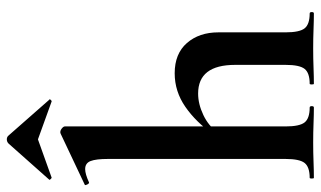

<svg xmlns="http://www.w3.org/2000/svg" viewBox="-204 -714 918 549"><g transform="rotate(-90 254.5 -439.0)"><path d="M21 0Q19 0 19 -6Q19 -12 21 -12Q52 -12 63.5 -26.5Q75 -41 75 -81V-589Q75 -623 69 -638.5Q63 -654 46 -654Q32 -654 8 -643Q5 -642 2 -648Q-1 -654 1 -655L147 -724Q149 -725 150 -725Q151 -725 152 -725Q157 -725 162.5 -720.5Q168 -716 168 -712V-81Q168 -41 179.5 -26.5Q191 -12 222 -12Q226 -12 226 -6Q226 0 222 0Q202 0 176.5 -1Q151 -2 122 -2Q93 -2 67 -1Q41 0 21 0ZM290 0Q288 0 288 -6Q288 -12 290 -12Q321 -12 332.5 -26.5Q344 -41 344 -81V-225Q344 -331 262 -331Q232 -331 200.5 -316Q169 -301 151 -275L145 -287Q180 -337 224 -367.5Q268 -398 320 -398Q376 -398 406.5 -363Q437 -328 437 -273V-81Q437 -41 448.5 -26.5Q460 -12 491 -12Q495 -12 495 -6Q495 0 491 0Q471 0 445.5 -1Q420 -2 391 -2Q362 -2 336 -1Q310 0 290 0ZM16 -757 119 -873Q124 -878 131 -878Q138 -878 142 -873L244 -757Q247 -756 244 -752.5Q241 -749 239 -750L131 -789L22 -750Q21 -749 17.5 -752.5Q14 -756 16 -757Z"/></g></svg>

Font: Cormorant Light
Style: Bold
Weight: 700
Version: Version 4.000